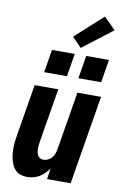

<svg xmlns="http://www.w3.org/2000/svg" viewBox="-105 -1038 710 1105"><g transform="rotate(10 250.0 -485.5)"><path d="M134 8Q115 8 97.5 2.5Q80 -3 67.5 -15Q55 -27 47.5 -43Q40 -59 35.5 -76.5Q31 -94 29.5 -112.5Q28 -131 28.5 -149.5Q29 -168 31.5 -187Q34 -206 37 -225L86 -520H224L172 -206Q170 -195 169 -184.5Q168 -174 168 -163.5Q168 -153 170 -143Q172 -133 176.5 -124.5Q181 -116 190 -111Q199 -106 210 -106Q223 -106 236 -112Q249 -118 258 -128.5Q267 -139 272 -152Q277 -165 279 -178L336 -520H474L388 0H250L260 -65Q250 -49 236 -35Q222 -21 205.5 -11Q189 -1 170.5 3.5Q152 8 134 8ZM460 -603H327L349 -737H482ZM260 -603H127L149 -737H282ZM310 -777 255 -833 416 -979 484 -911Z"/></g></svg>

Font: Iosevka SS04 Heavy
Style: Italic
Weight: 900
Italic angle: -9°
Monospace: yes
Designer: Belleve Invis
Foundry: Belleve Invis
Version: Version 19.0.0; ttfautohint (v1.8.4)